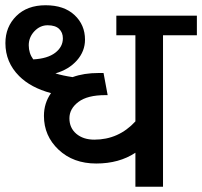

<svg xmlns="http://www.w3.org/2000/svg" viewBox="-22 -708 766 728"><path d="M104.1 -482.8Q158.7 -485.8 187.6 -508.1Q216.4 -530.3 216.4 -562.7Q216.4 -584.9 202 -598.6Q187.6 -612.2 158.7 -612.2Q129.9 -612.2 108.4 -589.5Q87 -566.7 87 -536.4Q87 -506.1 104.1 -482.8ZM491.4 0V-128.9Q429.7 -88 342.8 -88Q255.8 -88 200.2 -140.3Q144.6 -192.6 144.6 -268.5Q144.6 -317 171.4 -354.9Q94.5 -375.6 50.6 -419.6Q-1.5 -471.7 -1.5 -544.5Q-1.5 -606.2 39.7 -647.1Q80.9 -688.1 150.9 -688.1Q220.9 -688.1 260.6 -650.9Q300.3 -613.8 300.3 -557.6Q300.3 -513.7 269.7 -479Q239.1 -444.4 188.1 -429.7Q215.9 -421.1 253.3 -415.6Q295.8 -431.2 351.9 -431.2H370.6L386.2 -347.3H377.1Q309.4 -347.3 275.3 -321.5Q241.2 -295.8 241.2 -259.4Q241.2 -223 267.4 -200.7Q293.7 -178.5 335.7 -178.5Q427.7 -178.5 491.4 -247.7V-574.3H419.1V-648.6H724.5V-574.3H596.1V0Z"/></svg>

Font: Khula Semibold
Style: Regular
Weight: 600
Designer: Erin McLaughlin, Steve Matteson
Version: Version 1.000;PS 1.0;hotconv 1.0.72;makeotf.lib2.5.5900; ttf